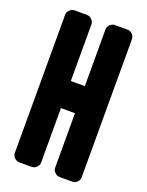

<svg xmlns="http://www.w3.org/2000/svg" viewBox="-148 -865 718 939"><g transform="rotate(20 211.0 -395.5)"><path d="M385 -36Q385 -22 374.5 -11Q364 0 348 0H283Q269 0 258 -11Q247 -22 247 -36V-319H174V-36Q174 -22 163 -11Q152 0 137 0H73Q59 0 48 -11Q37 -22 37 -36V-754Q37 -769 48 -780Q59 -791 73 -791H137Q152 -791 163 -780Q174 -769 174 -754V-460H247V-754Q247 -769 258 -780Q269 -791 283 -791H348Q364 -791 374.5 -780Q385 -769 385 -754Z"/></g></svg>

Font: H.H. Samuel
Style: Regular
Weight: 900
Width: 1
Designer: deFharo
Foundry: deFharo
Version: Version 1.009